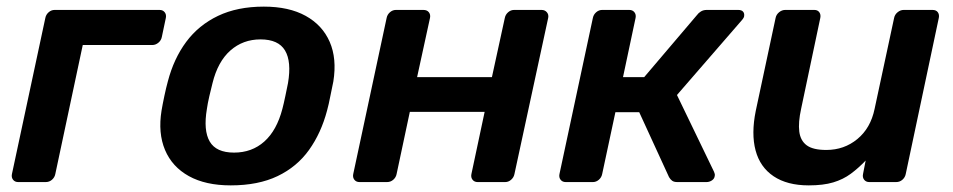

<svg xmlns="http://www.w3.org/2000/svg" viewBox="-20 -550 2880 580"><path d="M35 0Q25 0 19.5 -7Q14 -14 16 -24L117 -496Q119 -506 127 -513Q135 -520 145 -520H462Q472 -520 477.5 -513Q483 -506 481 -496L469 -439Q467 -428 458.5 -421Q450 -414 440 -414H230L147 -24Q145 -14 137 -7Q129 0 118 0Z M677 10Q601 10 550.5 -18Q500 -46 478.5 -97Q457 -148 468 -216Q471 -234 476.5 -260Q482 -286 487 -304Q505 -373 542.5 -423.5Q580 -474 638.5 -502Q697 -530 777 -530Q853 -530 903.5 -502Q954 -474 976 -423.5Q998 -373 987 -304Q983 -286 978 -260Q973 -234 968 -216Q950 -148 913.5 -97Q877 -46 818.5 -18Q760 10 677 10ZM687 -89Q741 -89 778.5 -122.5Q816 -156 833 -221Q837 -236 842 -260Q847 -284 850 -299Q861 -364 841 -397.5Q821 -431 767 -431Q714 -431 676 -397.5Q638 -364 622 -299Q618 -284 612.5 -260Q607 -236 605 -221Q594 -156 613.5 -122.5Q633 -89 687 -89Z M1066 0Q1056 0 1050.5 -7Q1045 -14 1047 -24L1148 -496Q1150 -506 1158 -513Q1166 -520 1176 -520H1259Q1270 -520 1275.5 -513Q1281 -506 1279 -496L1240 -317H1466L1505 -496Q1507 -506 1515 -513Q1523 -520 1533 -520H1616Q1626 -520 1632 -513Q1638 -506 1636 -496L1534 -24Q1532 -14 1524 -7Q1516 0 1506 0H1423Q1413 0 1407.5 -7Q1402 -14 1404 -24L1444 -212H1218L1178 -24Q1176 -14 1168 -7Q1160 0 1149 0Z M1689 0Q1679 0 1673.5 -7Q1668 -14 1670 -24L1771 -496Q1773 -506 1781 -513Q1789 -520 1799 -520H1881Q1891 -520 1896.5 -513Q1902 -506 1900 -496L1862 -317H1926L2085 -504Q2090 -511 2097.5 -515.5Q2105 -520 2115 -520H2210Q2220 -520 2224.5 -515Q2229 -510 2228 -502Q2228 -497 2221 -489L2025 -263L2137 -31Q2138 -28 2139 -25Q2140 -22 2139 -18Q2138 -10 2130.5 -5Q2123 0 2114 0H2026Q2016 0 2010.5 -4Q2005 -8 2001 -15L1911 -211H1839L1799 -24Q1797 -14 1789 -7Q1781 0 1771 0Z M2423 10Q2358 10 2317 -17.5Q2276 -45 2262.5 -95.5Q2249 -146 2263 -215L2323 -496Q2325 -506 2333.5 -513Q2342 -520 2352 -520H2440Q2450 -520 2455 -513Q2460 -506 2458 -496L2400 -221Q2391 -180 2394.5 -152.5Q2398 -125 2417 -111Q2436 -97 2476 -97Q2530 -97 2570 -130Q2610 -163 2622 -221L2681 -496Q2683 -506 2691.5 -513Q2700 -520 2710 -520H2797Q2808 -520 2813 -513Q2818 -506 2816 -496L2716 -24Q2714 -14 2706 -7Q2698 0 2687 0H2606Q2596 0 2590.5 -7Q2585 -14 2587 -24L2595 -65Q2573 -42 2550 -25Q2527 -8 2497 1Q2467 10 2423 10Z"/></svg>

Font: Rubik Medium
Style: Italic
Weight: 500
Italic angle: -12°
Designer: Hubert and Fischer
Foundry: Hubert and Fischer
Version: Version 2.300;gftools[0.9.30]